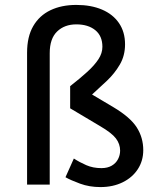

<svg xmlns="http://www.w3.org/2000/svg" viewBox="-20 -750 642 780"><path d="M90 0V-536Q90 -601 115 -644Q140 -687 185 -708.5Q230 -730 290 -730Q350 -730 394.5 -711Q439 -692 463.5 -656Q488 -620 488 -570Q488 -524 467 -488Q446 -452 415 -422.5Q384 -393 354 -366L440 -315Q509 -274 535.5 -232.5Q562 -191 562 -140Q562 -97 540 -63Q518 -29 478.5 -9.5Q439 10 388 10Q343 10 305 -4Q267 -18 246 -30L280 -106Q303 -91 330.5 -79Q358 -67 392 -67Q417 -67 434 -77Q451 -87 459.5 -103.5Q468 -120 468 -138Q468 -165 451 -187.5Q434 -210 386 -238L265 -310V-400Q306 -432 335 -458.5Q364 -485 380 -509.5Q396 -534 396 -560Q396 -604 367 -627.5Q338 -651 290 -651Q242 -651 212 -622Q182 -593 182 -534V0Z"/></svg>

Font: Radio Canada
Style: Regular
Weight: 400
Designer: Charles Daoud, Etienne Aubert Bonn, Alexandre Saumier Demers, Jacques Le Bailly
Foundry: Radio-Canada
Version: Version 2.104;gftools[0.9.28.dev5+ged2979d]